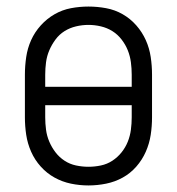

<svg xmlns="http://www.w3.org/2000/svg" viewBox="-20 -558 540 586"><path d="M250 8Q277 8 304 2.5Q331 -3 354.5 -16Q378 -29 396 -49.5Q414 -70 425 -95Q436 -120 440 -146.5Q444 -173 444 -200V-330Q444 -357 440 -384Q436 -411 425 -435.5Q414 -460 396 -480.5Q378 -501 354.5 -514.5Q331 -528 304 -533Q277 -538 250 -538Q223 -538 196.5 -533Q170 -528 146.5 -514.5Q123 -501 104.5 -480.5Q86 -460 75 -435.5Q64 -411 60 -384Q56 -357 56 -330V-200Q56 -173 60 -146.5Q64 -120 75 -95Q86 -70 104.5 -49.5Q123 -29 146.5 -16Q170 -3 196.5 2.5Q223 8 250 8ZM250 -49Q231 -49 212 -53Q193 -57 177 -67.5Q161 -78 149.5 -93Q138 -108 130.5 -125.5Q123 -143 120.5 -162Q118 -181 118 -200V-237H382V-200Q382 -181 379.5 -162Q377 -143 370 -125.5Q363 -108 351 -93Q339 -78 323 -67.5Q307 -57 288 -53Q269 -49 250 -49ZM118 -293V-330Q118 -349 120.5 -368Q123 -387 130.5 -404.5Q138 -422 149.5 -437.5Q161 -453 177 -463Q193 -473 212 -477.5Q231 -482 250 -482Q269 -482 288 -477.5Q307 -473 323 -463Q339 -453 351 -437.5Q363 -422 370 -404.5Q377 -387 379.5 -368Q382 -349 382 -330V-293Z"/></svg>

Font: Iosevka SS09 Light
Style: Regular
Weight: 300
Monospace: yes
Designer: Belleve Invis
Foundry: Belleve Invis
Version: Version 5.2.1; ttfautohint (v1.8.3)